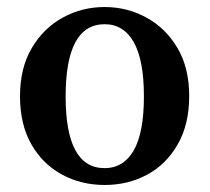

<svg xmlns="http://www.w3.org/2000/svg" viewBox="-20 -513 597 547"><path d="M278 14Q211 14 156 -16Q101 -46 69 -102.5Q37 -159 37 -239Q37 -319 70.5 -376Q104 -433 159 -463Q214 -493 278 -493Q342 -493 397 -463Q452 -433 485.5 -376.5Q519 -320 519 -239Q519 -159 486.5 -102Q454 -45 399.5 -15.5Q345 14 278 14ZM278 -34Q332 -34 361 -84.5Q390 -135 390 -238Q390 -342 361 -393Q332 -444 278 -444Q167 -444 167 -238Q167 -34 278 -34Z"/></svg>

Font: Source Serif 4 Semibold
Style: Regular
Weight: 600
Designer: Frank Grießhammer
Foundry: Adobe
Version: Version 4.005;hotconv 1.1.0;makeotfexe 2.6.0